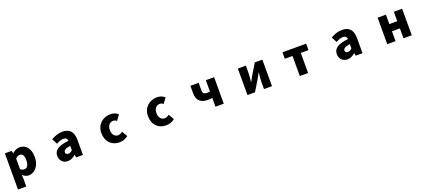

<svg xmlns="http://www.w3.org/2000/svg" viewBox="111 -2084 8779 3872"><g transform="rotate(-20 4500.0 -148.0)"><path d="M72 -529V247H250V84L244 -5C282 33 328 54 376 54C498 54 615 -58 615 -254C615 -429 529 -543 393 -543C334 -543 278 -514 233 -474H230L217 -529ZM250 -125V-350C280 -383 307 -398 340 -398C403 -398 432 -351 432 -251C432 -137 388 -92 334 -92C307 -92 278 -100 250 -125Z M1216 54C1279 54 1332 25 1379 -17H1384L1396 40H1541V-283C1541 -461 1458 -543 1311 -543C1222 -543 1141 -513 1066 -468L1128 -351C1185 -383 1232 -401 1277 -401C1335 -401 1359 -374 1363 -328C1141 -304 1047 -239 1047 -119C1047 -24 1111 54 1216 54ZM1216 -133C1216 -173 1252 -206 1363 -220V-129C1337 -101 1313 -84 1277 -84C1240 -84 1216 -100 1216 -133Z M2323 54C2383 54 2455 36 2511 -13L2442 -130C2413 -107 2379 -90 2343 -90C2274 -90 2222 -150 2222 -245C2222 -339 2271 -399 2350 -399C2374 -399 2396 -390 2422 -369L2505 -482C2462 -519 2408 -543 2339 -543C2180 -543 2040 -433 2040 -245C2040 -56 2163 54 2323 54Z M3323 54C3383 54 3455 36 3511 -13L3442 -130C3413 -107 3379 -90 3343 -90C3274 -90 3222 -150 3222 -245C3222 -339 3271 -399 3350 -399C3374 -399 3396 -390 3422 -369L3505 -482C3462 -519 3408 -543 3339 -543C3180 -543 3040 -433 3040 -245C3040 -56 3163 54 3323 54Z M4385 -149V40H4563V-529H4385V-287C4366 -282 4349 -280 4325 -280C4258 -280 4231 -309 4231 -364V-529H4054V-364C4054 -203 4152 -141 4287 -141C4334 -141 4356 -143 4385 -149Z M5072 -529V40H5233L5373 -190C5391 -222 5419 -275 5438 -309H5442C5435 -239 5426 -164 5426 -108V40H5598V-529H5436L5297 -299C5280 -266 5250 -214 5232 -180H5229C5235 -249 5244 -325 5244 -381V-529Z M6195 -390V40H6373V-390H6538V-529H6030V-390Z M7216 54C7279 54 7332 25 7379 -17H7384L7396 40H7541V-283C7541 -461 7458 -543 7311 -543C7222 -543 7141 -513 7066 -468L7128 -351C7185 -383 7232 -401 7277 -401C7335 -401 7359 -374 7363 -328C7141 -304 7047 -239 7047 -119C7047 -24 7111 54 7216 54ZM7216 -133C7216 -173 7252 -206 7363 -220V-129C7337 -101 7313 -84 7277 -84C7240 -84 7216 -100 7216 -133Z M8072 -529V40H8250V-172H8420V40H8598V-529H8420V-327H8250V-529Z"/></g></svg>

Font: コーポレート・ロゴ ver3 Bold
Style: Regular
Weight: 700
Designer: [KANA_main] LOGOTYPE.JP [Source Han Sans] Ryoko NISHIZUKA 西塚涼子 (kana, bopomofo & ideographs); Paul D. Hunt (Latin, Greek
Version: Version 12.001;FEAKit 1.0